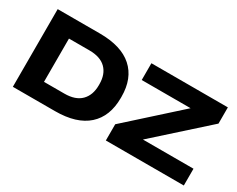

<svg xmlns="http://www.w3.org/2000/svg" viewBox="-85 -1004 1690 1368"><g transform="rotate(30 760.0 -319.5)"><path d="M204.5 0V-141.5H417Q507.5 -141.5 553.5 -188Q599.5 -234.5 599.5 -316V-324.5Q599.5 -406 553.5 -451.8Q507.5 -497.5 417 -497.5H203.5V-639H421Q598 -639 689.2 -557.8Q780.5 -476.5 780.5 -325.5V-316Q780.5 -164 689.2 -82Q598 0 421 0ZM74.5 0V-639H249V0ZM1481 -138V0H839.5V-133.5L1247.5 -501H845.5V-639H1474.5V-505.5L1065 -138Z"/></g></svg>

Font: Anek Latin Expanded
Style: Bold
Weight: 700
Width: 7
Designer: Yesha Goshar
Foundry: Ek Type
Version: Version 1.003